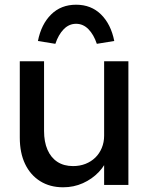

<svg xmlns="http://www.w3.org/2000/svg" viewBox="-20 -785 645 815"><path d="M64 -201V-525H167V-229Q167 -183 181.5 -149.5Q196 -116 223.5 -98Q251 -80 290 -80Q319 -80 343 -89.5Q367 -99 384.5 -116Q402 -133 412 -157Q422 -181 422 -209V-525H525V0H422V-110L440 -122Q428 -85 399.5 -55Q371 -25 332 -7.5Q293 10 248 10Q192 10 150.5 -16Q109 -42 86.5 -89Q64 -136 64 -201ZM141 -611Q155 -682 197 -723.5Q239 -765 303 -765Q367 -765 409 -723.5Q451 -682 465 -611L391 -599Q378 -638 355.5 -661Q333 -684 303 -684Q273 -684 250.5 -661Q228 -638 215 -599Z"/></svg>

Font: Our Lexend
Style: Regular
Weight: 400
Designer: Bonnie Shaver-Troup, Thomas Jockin
Foundry: Lexend
Version: Version 1.007